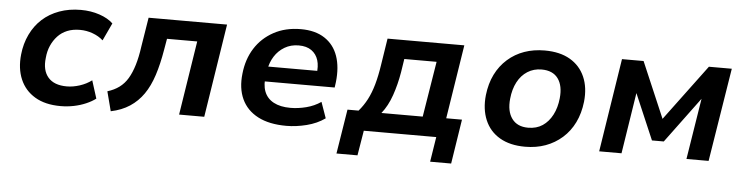

<svg xmlns="http://www.w3.org/2000/svg" viewBox="-42 -697 3950 1019"><g transform="rotate(5 1933.0 -187.5)"><path d="M290 10Q208 10 153.5 -22.5Q99 -55 74.5 -112.5Q50 -170 58 -245Q64 -303 87.5 -352Q111 -401 149 -435.5Q187 -470 239 -489Q291 -508 354 -508Q407 -508 453 -492.5Q499 -477 526 -451L482 -357Q459 -378 426 -390Q393 -402 358 -402Q320 -402 290.5 -390Q261 -378 240 -355.5Q219 -333 206 -303.5Q193 -274 190 -238Q182 -172 214 -134.5Q246 -97 314 -97Q347 -97 382.5 -108.5Q418 -120 446 -141L476 -46Q455 -30 425 -17Q395 -4 360.5 3Q326 10 290 10Z M558 14 531 -90Q567 -101 593.5 -120.5Q620 -140 638 -170Q656 -200 669 -242.5Q682 -285 690 -343L715 -498H1133L1055 0H921L983 -395H822L812 -337Q799 -259 779.5 -199Q760 -139 730.5 -96.5Q701 -54 658.5 -26Q616 2 558 14Z M1493 10Q1401 10 1341 -21.5Q1281 -53 1254.5 -110.5Q1228 -168 1237 -246Q1245 -323 1282 -381.5Q1319 -440 1381.5 -474Q1444 -508 1526 -508Q1603 -508 1653 -475Q1703 -442 1723.5 -383Q1744 -324 1735 -244L1731 -215H1337L1349 -295H1647L1629 -275Q1636 -320 1626 -352Q1616 -384 1590 -402.5Q1564 -421 1522 -421Q1480 -421 1447 -401.5Q1414 -382 1393.5 -349.5Q1373 -317 1366 -275L1362 -251Q1353 -198 1367 -161.5Q1381 -125 1416.5 -106Q1452 -87 1506 -87Q1547 -87 1590 -98Q1633 -109 1668 -133L1698 -48Q1656 -18 1600.5 -4Q1545 10 1493 10Z M1771 133 1809 -104H1868Q1894 -134 1912.5 -169.5Q1931 -205 1944 -251Q1957 -297 1966 -357L1988 -498H2397L2335 -104H2419L2382 133H2270L2291 0H1905L1883 133ZM1990 -102H2210L2258 -398H2086L2075 -327Q2064 -261 2043.5 -202Q2023 -143 1990 -102Z M2765 10Q2684 10 2629.5 -22Q2575 -54 2550.5 -112Q2526 -170 2534 -245Q2541 -307 2565 -355.5Q2589 -404 2628 -438.5Q2667 -473 2716.5 -490.5Q2766 -508 2825 -508Q2906 -508 2960 -476.5Q3014 -445 3039 -388Q3064 -331 3056 -255Q3049 -193 3025 -144Q3001 -95 2962 -60.5Q2923 -26 2873.5 -8Q2824 10 2765 10ZM2772 -92Q2817 -92 2849 -113.5Q2881 -135 2901 -173.5Q2921 -212 2926 -262Q2933 -329 2905 -367.5Q2877 -406 2817 -406Q2775 -406 2742 -385Q2709 -364 2689 -326Q2669 -288 2664 -237Q2657 -170 2685.5 -131Q2714 -92 2772 -92Z M3159 0 3237 -498H3352L3479 -201L3700 -498H3822L3742 0H3624L3677 -332H3681L3496 -82H3433L3326 -332H3330L3278 0Z"/></g></svg>

Font: Nunito Sans 8pt
Style: Bold Italic
Weight: 700
Italic angle: -9°
Version: Version 3.101;gftools[0.9.27]